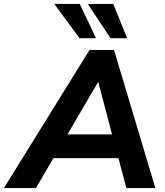

<svg xmlns="http://www.w3.org/2000/svg" viewBox="-69 -960 842 980"><path d="M-49 0 388 -705H513L724 0H576L527 -185L572 -153H166L221 -182L114 0ZM431 -540 259 -246 237 -274H541L511 -243L433 -540ZM495 -765 379 -940H509L580 -765ZM337 -765 208 -940H338L421 -765Z"/></svg>

Font: Nunito Sans 12pt ExtraBold
Style: Italic
Weight: 800
Italic angle: -9°
Designer: Vernon Adams
Foundry: Vernon Adams
Version: Version 3.101;gftools[0.9.27]